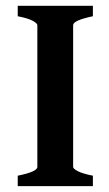

<svg xmlns="http://www.w3.org/2000/svg" viewBox="-20 -635 372 655"><path d="M40.5 0V-35.6Q107.4 -49.3 107.4 -65.4V-549.3Q107.4 -555.2 91.6 -564Q75.7 -572.8 40.5 -579.6V-615.2H296.9V-579.6Q229.5 -565.4 229.5 -549.3V-65.4Q229.5 -59.6 245.6 -51Q261.7 -42.5 296.9 -35.6V0Z"/></svg>

Font: Gentium Plus
Style: Bold
Weight: 700
Designer: Victor Gaultney, Annie Olsen, Iska Routamaa, Becca Hirsbrunner
Foundry: SIL International
Version: Version 6.101